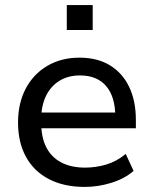

<svg xmlns="http://www.w3.org/2000/svg" viewBox="-20 -727 603 756"><path d="M314 9Q232 9 173 -21.5Q114 -52 82.5 -109Q51 -166 51 -245Q51 -320 81 -377.5Q111 -435 166 -467.5Q221 -500 293 -500Q363 -500 412.5 -470Q462 -440 488.5 -385Q515 -330 515 -254V-222H124V-284H451L434 -267Q434 -346 398 -388Q362 -430 295 -430Q248 -430 213.5 -408.5Q179 -387 160.5 -348Q142 -309 142 -255V-247Q142 -187 162 -147.5Q182 -108 221 -87.5Q260 -67 315 -67Q357 -67 398 -79Q439 -91 475 -121L506 -54Q470 -23 418 -7Q366 9 314 9ZM243 -609V-707H345V-609Z"/></svg>

Font: Nunito Sans 10pt Medium
Style: Regular
Weight: 500
Designer: Vernon Adams
Foundry: Vernon Adams
Version: Version 3.101;gftools[0.9.27]